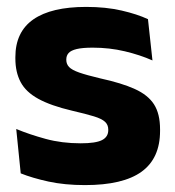

<svg xmlns="http://www.w3.org/2000/svg" viewBox="-20 -524 506 556"><path d="M226 12Q167.5 12 120.5 1.8Q73.5 -8.5 40 -22L27 -150.5Q65.5 -134.5 112.2 -121.8Q159 -109 213.5 -109Q257 -109 275.2 -118.2Q293.5 -127.5 293.5 -147V-149Q293.5 -162.5 284.2 -171.2Q275 -180 252.2 -187Q229.5 -194 188.5 -203.5Q127 -218 91 -237.8Q55 -257.5 39.8 -286.2Q24.5 -315 24.5 -354.5V-358.5Q24.5 -431.5 76.5 -467.8Q128.5 -504 229.5 -504Q286.5 -504 332 -493.5Q377.5 -483 408.5 -468.5L421.5 -349Q385.5 -365 341.2 -375.5Q297 -386 248.5 -386Q219 -386 202.2 -382Q185.5 -378 178.8 -370.5Q172 -363 172 -352V-350.5Q172 -338.5 180 -330Q188 -321.5 209.2 -314Q230.5 -306.5 270.5 -297Q332.5 -283.5 370.5 -266.2Q408.5 -249 426 -221.8Q443.5 -194.5 443.5 -149.5V-145Q443.5 -65.5 390 -26.8Q336.5 12 226 12Z"/></svg>

Font: Anek Gurmukhi
Style: Bold
Weight: 700
Designer: Sarang Kulkarni (Gurmukhi), Yesha Goshar (Latin)
Foundry: Ek Type
Version: Version 1.003